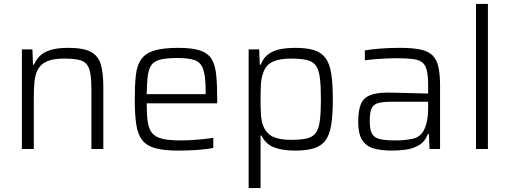

<svg xmlns="http://www.w3.org/2000/svg" viewBox="-20 -763 2611 983"><path d="M92 0V-510H146L149 -432H154Q164 -456 183 -475.5Q202 -495 237 -506.5Q272 -518 329 -518Q407 -518 445 -497.5Q483 -477 496 -433.5Q509 -390 509 -320V0H448V-301Q448 -355 442.5 -387Q437 -419 422.5 -435.5Q408 -452 380 -457.5Q352 -463 307 -463Q251 -463 219.5 -448.5Q188 -434 174 -407.5Q160 -381 156.5 -344.5Q153 -308 153 -264V0Z M894 8Q819 8 774.5 -4.5Q730 -17 707.5 -46.5Q685 -76 677.5 -126.5Q670 -177 670 -254Q670 -327 675.5 -377.5Q681 -428 702.5 -459Q724 -490 769 -504Q814 -518 893 -518Q964 -518 1004.5 -504.5Q1045 -491 1063.5 -460.5Q1082 -430 1087 -379.5Q1092 -329 1092 -255V-234H731Q731 -176 736.5 -139Q742 -102 759 -81.5Q776 -61 811 -52.5Q846 -44 906 -44Q944 -44 991 -48Q1038 -52 1072 -57V-6Q1042 1 991.5 4.5Q941 8 894 8ZM731 -281H1033V-296Q1033 -372 1020.5 -408Q1008 -444 977 -455Q946 -466 890 -466Q837 -466 805 -459Q773 -452 757.5 -433Q742 -414 737 -377.5Q732 -341 731 -281Z M1253 200V-510H1307L1310 -432H1315Q1329 -469 1356.5 -487.5Q1384 -506 1418.5 -512Q1453 -518 1490 -518Q1550 -518 1587.5 -506.5Q1625 -495 1646.5 -466Q1668 -437 1676 -385.5Q1684 -334 1684 -255Q1684 -176 1676 -125Q1668 -74 1647 -45Q1626 -16 1588 -4Q1550 8 1492 8Q1425 8 1382 -9Q1339 -26 1319 -69H1314V200ZM1468 -47Q1519 -47 1550 -54Q1581 -61 1596.5 -82Q1612 -103 1617.5 -144.5Q1623 -186 1623 -255Q1623 -324 1617.5 -365.5Q1612 -407 1596.5 -428Q1581 -449 1550 -456Q1519 -463 1468 -463Q1411 -463 1376.5 -447Q1342 -431 1329 -394Q1318 -366 1316 -332Q1314 -298 1314 -255Q1314 -211 1316 -178Q1318 -145 1326 -123Q1341 -81 1375.5 -64Q1410 -47 1468 -47Z M1988 8Q1929 8 1890.5 -4Q1852 -16 1833 -48Q1814 -80 1814 -139Q1814 -196 1827 -228.5Q1840 -261 1873.5 -275Q1907 -289 1967 -289Q1982 -289 2017.5 -288Q2053 -287 2095 -286Q2137 -285 2172 -284V-322Q2172 -372 2165.5 -401Q2159 -430 2142 -443.5Q2125 -457 2092 -461Q2059 -465 2007 -465Q1984 -465 1954 -463.5Q1924 -462 1895 -459.5Q1866 -457 1848 -454V-505Q1883 -511 1930 -514.5Q1977 -518 2029 -518Q2094 -518 2134.5 -509Q2175 -500 2196 -478Q2217 -456 2225 -418.5Q2233 -381 2233 -325V0H2179L2176 -77H2171Q2156 -38 2125.5 -20Q2095 -2 2058.5 3Q2022 8 1988 8ZM2005 -44Q2052 -44 2092 -52.5Q2132 -61 2150 -96Q2162 -121 2167 -147.5Q2172 -174 2172 -209V-242H1983Q1939 -242 1915 -235Q1891 -228 1882 -207Q1873 -186 1873 -143Q1873 -102 1883.5 -80.5Q1894 -59 1922.5 -51.5Q1951 -44 2005 -44Z M2417 0V-743H2478V0Z"/></svg>

Font: Saira Light
Style: Regular
Weight: 300
Designer: Hector Gatti with collaboration of the Omnibus-Type team
Foundry: Omnibus-Type
Version: Version 1.100; ttfautohint (v1.8.3)